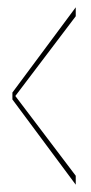

<svg xmlns="http://www.w3.org/2000/svg" viewBox="-20 -506 250 526"><path d="M187.5 0V-24.5L22 -243L187.5 -461.5V-486L14 -252.5V-233.5Z"/></svg>

Font: Anybody Thin Condensed
Style: Regular
Weight: 100
Width: 3
Version: Version 1.113;gftools[0.9.25]